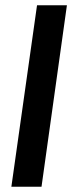

<svg xmlns="http://www.w3.org/2000/svg" viewBox="-20 -706 273 726"><path d="M23 0 120 -686H233L137 0Z"/></svg>

Font: Archivo Narrow SemiBold
Style: Italic
Weight: 600
Italic angle: -8°
Designer: Hector Gatti
Foundry: Omnibus-Type
Version: Version 3.002